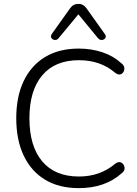

<svg xmlns="http://www.w3.org/2000/svg" viewBox="-20 -964 710 992"><path d="M387 8Q285 8 213 -35.5Q141 -79 102.5 -160Q64 -241 64 -353Q64 -465 102.5 -545.5Q141 -626 213 -669.5Q285 -713 387 -713Q452 -713 509 -694Q566 -675 606 -638Q624 -625 622.5 -607.5Q621 -590 607.5 -582Q594 -574 576 -587Q500 -653 388 -653Q264 -653 198 -574.5Q132 -496 132 -353Q132 -209 198 -130.5Q264 -52 388 -52Q497 -52 575 -118Q594 -132 607.5 -123.5Q621 -115 623.5 -98.5Q626 -82 609 -69Q523 8 387 8ZM283 -767Q274 -756 262.5 -757.5Q251 -759 245.5 -768Q240 -777 248 -789L342 -921Q358 -944 385 -944Q411 -944 427 -921L521 -789Q530 -777 524.5 -768Q519 -759 507.5 -757.5Q496 -756 486 -767L385 -890Z"/></svg>

Font: Chiron GoRound TC L
Style: Regular
Weight: 300
Designer: Ryoko NISHIZUKA 西塚涼子 (kana, bopomofo & ideographs); Paul D. Hunt (Latin, Greek & Cyrillic); Sandoll Communications 산돌커뮤니
Foundry: Adobe
Version: Version 1.000;hotconv 1.1.1;makeotfexe 2.6.0